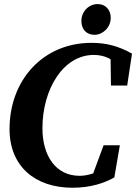

<svg xmlns="http://www.w3.org/2000/svg" viewBox="-20 -881 652 920"><path d="M327 18.6C413.5 18.6 479.1 -3.4 527.8 -30.7L554.3 -185H476.4L417 -24.3L492.3 -80.3C449.6 -56.4 406.2 -38.6 361.5 -38.6C246.2 -38.6 183.3 -135.6 183.3 -266.4C183.3 -453.2 282.8 -617.8 429.2 -617.8C479.6 -617.8 519.9 -598.9 559.9 -557.3L509.6 -619.8L511.7 -471.2H589.5L612.5 -624.1C548.3 -659.8 490.8 -675.7 418.4 -675.7C186.5 -675.7 25.7 -497.7 25.7 -262.4C25.7 -83.7 148.6 18.6 327 18.6ZM432.6 -714.2C472.6 -714.2 510.6 -749.5 510.6 -795.4C510.6 -834.4 485.7 -861.5 448 -861.5C406.6 -861.5 370 -827.4 370 -780.3C370 -738.4 396.3 -714.2 432.6 -714.2Z"/></svg>

Font: Source Serif 4 Variable
Style: Italic
Weight: 400
Italic angle: -12°
Designer: Frank Grießhammer
Foundry: Adobe Systems Incorporated
Version: Version 4.004;hotconv 1.0.116;makeotfexe 2.5.65601